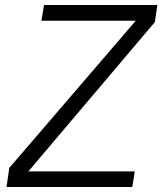

<svg xmlns="http://www.w3.org/2000/svg" viewBox="-20 -745 647 765"><path d="M17 -76 521 -662.5H145L155.5 -725H607L597 -657L93 -62H517L507 0H6Z"/></svg>

Font: JuliaMono Light
Style: Italic
Weight: 300
Italic angle: -9°
Monospace: yes
Designer: cormullion
Foundry: corm
Version: Version 0.054; ttfautohint (v1.8.4)